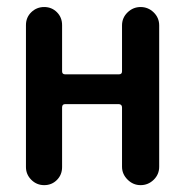

<svg xmlns="http://www.w3.org/2000/svg" viewBox="-20 -540 540 560"><path d="M55.7 -52.7V-466.8Q55.7 -489.3 71.3 -504.4Q86.9 -519.5 108.9 -519.5Q130.9 -519.5 146 -504.4Q161.1 -489.3 161.1 -466.8V-332Q161.1 -323.2 169.9 -323.2H327.1Q335.9 -323.2 335.9 -332V-465.8Q335.9 -488.3 352.1 -503.9Q368.2 -519.5 390.1 -519.5Q412.1 -519.5 428.2 -503.9Q444.3 -488.3 444.3 -465.8V-53.7Q444.3 -31.2 428.2 -15.6Q412.1 0 390.1 0Q368.2 0 352.1 -16.1Q335.9 -32.2 335.9 -53.7V-226.6Q335.9 -235.4 327.1 -236.3H169.9Q161.1 -236.3 161.1 -226.6V-52.7Q161.1 -30.3 146 -15.1Q130.9 0 108.9 0Q86.9 0 71.3 -15.6Q55.7 -31.2 55.7 -52.7Z"/></svg>

Font: Rounded Mgen+ 1m medium
Style: Regular
Weight: 500
Designer: [Source Han Sans]
Ryoko NISHIZUKA  (kana & ideographs); Paul D. Hunt (Latin, Greek & Cyrillic); Wenlong ZHANG  (bopomofo
Version: Version 1.059.20150602